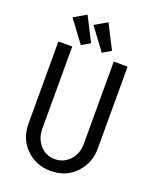

<svg xmlns="http://www.w3.org/2000/svg" viewBox="-171 -1039 928 1146"><g transform="rotate(20 293.0 -466.0)"><path d="M314.9 -942.4 393.1 -789.1 339.4 -757.8 235.8 -896.5ZM182.1 -942.4 260.3 -789.1 206.5 -757.8 103 -896.5ZM73.2 -732.4H161.1V-211.9Q161.1 -152.8 192.9 -112.8Q231 -64.9 293 -64.9Q352.5 -64.9 393.1 -113.8Q424.8 -151.9 424.8 -211.9V-732.4H512.7V-211.9Q512.7 -122.6 454.6 -58.6Q392.6 9.8 293 9.8Q194.8 9.8 129.9 -59.1Q73.2 -118.7 73.2 -211.9Z"/></g></svg>

Font: Consola Mono
Style: Book
Weight: 400
Monospace: yes
Version: Version 2.001